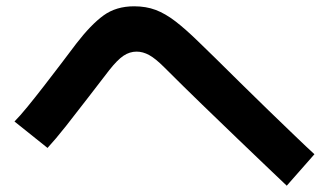

<svg xmlns="http://www.w3.org/2000/svg" viewBox="-20 -643 1040 610"><path d="M979 -153 891 -53Q869 -74 828.5 -112.5Q788 -151 735 -202Q682 -253 622 -311Q562 -369 501 -430Q474 -457 454 -468Q434 -479 414 -479Q392 -479 372.5 -466Q353 -453 327 -420Q296 -380 260 -333Q224 -286 190 -243Q156 -200 131 -173L26 -257Q43 -274 67.5 -304Q92 -334 119.5 -369.5Q147 -405 174 -440.5Q201 -476 222 -504Q269 -565 309 -594Q349 -623 406 -623Q444 -623 474.5 -611.5Q505 -600 537 -575.5Q569 -551 610 -511Q629 -493 664.5 -458Q700 -423 744 -379.5Q788 -336 833.5 -292Q879 -248 917.5 -211Q956 -174 979 -153Z"/></svg>

Font: Murecho SemiBold
Style: Regular
Weight: 600
Designer: Neil Summerour
Foundry: Positype
Version: Version 1.010; ttfautohint (v1.8.3)